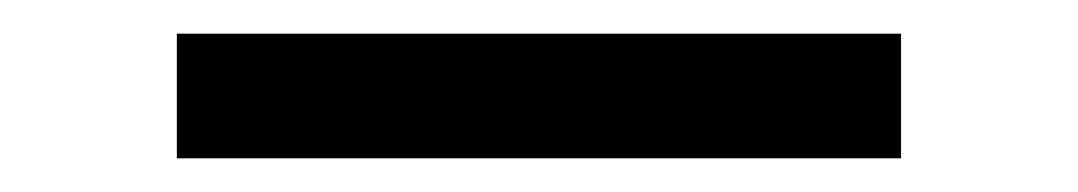

<svg xmlns="http://www.w3.org/2000/svg" viewBox="-20 -727 640 114"><path d="M85 -633V-707H515V-633Z"/></svg>

Font: Iosevka Medium Extended
Style: Regular
Weight: 500
Width: 7
Monospace: yes
Designer: Belleve Invis
Foundry: Belleve Invis
Version: Version 32.5.0; ttfautohint (v1.8.4)